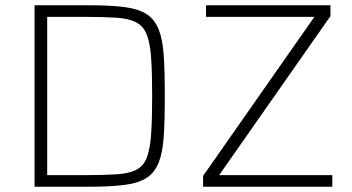

<svg xmlns="http://www.w3.org/2000/svg" viewBox="-20 -708 1334 728"><path d="M111 0V-688H320Q401 -688 453.5 -681Q506 -674 536.5 -654Q567 -634 582 -595.5Q597 -557 601 -496Q605 -435 605 -344Q605 -253 601 -192Q597 -131 582 -92.5Q567 -54 536.5 -34Q506 -14 453.5 -7Q401 0 320 0ZM159 -44H301Q374 -44 421.5 -47Q469 -50 496.5 -64Q524 -78 536.5 -110Q549 -142 553 -199Q557 -256 557 -344Q557 -432 553 -489Q549 -546 536 -578Q523 -610 495 -624Q467 -638 420 -641Q373 -644 301 -644H159ZM750 0V-41L1172 -644H761V-688H1233V-647L811 -44H1240V0Z"/></svg>

Font: Saira Thin ExtraLight
Style: Regular
Weight: 250
Version: Version 1.101